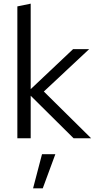

<svg xmlns="http://www.w3.org/2000/svg" viewBox="-20 -757 529 1051"><path d="M75 0V-722L148 -737V-269L380 -488H468L220 -256L479 0H383L148 -233V0ZM161 274 210 87H283L214 274Z"/></svg>

Font: Red Hat Text VF
Style: Regular
Weight: 300
Designer: Pentagram, MCKL
Foundry: Pentagram, MCKL
Version: Version 1.023